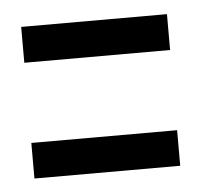

<svg xmlns="http://www.w3.org/2000/svg" viewBox="-32 -407 358 328"><g transform="rotate(-5 146.5 -243.0)"><path d="M15 -311.5H265V-373H15ZM15 -113H265V-174H15Z"/></g></svg>

Font: Anybody UltraCondensed Thin
Style: Regular
Weight: 400
Version: Version 1.111